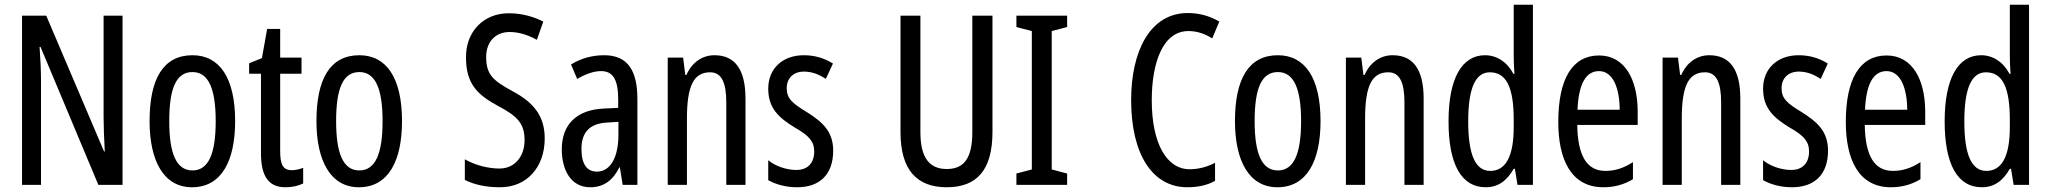

<svg xmlns="http://www.w3.org/2000/svg" viewBox="-20 -780 8644 810"><path d="M497 0V-714H417V-286C417 -248 419 -200 422 -141H419L175 -714H73V0H153V-438C153 -479 151 -527 147 -582H151L395 0Z M972 -269C972 -452 906 -547 792 -547C668 -547 611 -446 611 -269C611 -101 671 10 790 10C915 10 972 -102 972 -269ZM694 -269C694 -407 723 -476 792 -476C859 -476 890 -407 890 -269C890 -130 859 -61 792 -61C724 -61 694 -132 694 -269Z M1211 -62C1172 -62 1162 -89 1162 -143V-469H1252V-537H1162V-658H1107L1085 -535L1031 -513V-469H1081V-133C1081 -37 1113 10 1184 10C1214 10 1238 4 1259 -6V-72C1243 -66 1227 -62 1211 -62Z M1676 -269C1676 -452 1610 -547 1496 -547C1372 -547 1315 -446 1315 -269C1315 -101 1375 10 1494 10C1619 10 1676 -102 1676 -269ZM1398 -269C1398 -407 1427 -476 1496 -476C1563 -476 1594 -407 1594 -269C1594 -130 1563 -61 1496 -61C1428 -61 1398 -132 1398 -269Z M2278 -196C2278 -288 2234 -347 2141 -396C2058 -441 2031 -467 2031 -540C2031 -601 2068 -645 2130 -645C2166 -645 2205 -634 2245 -612L2272 -689C2235 -708 2184 -724 2128 -724C2021 -725 1944 -647 1946 -536C1946 -423 1998 -378 2083 -332C2165 -289 2193 -257 2193 -188C2193 -123 2154 -69 2087 -69C2042 -69 1986 -82 1941 -108V-21C1983 0 2032 10 2090 10C2203 10 2278 -75 2278 -196Z M2529 -547C2478 -547 2431 -534 2389 -508L2415 -447C2453 -469 2486 -480 2516 -480C2567 -480 2588 -442 2588 -360V-325L2527 -322C2414 -317 2350 -256 2350 -150C2350 -65 2387 10 2470 10C2526 10 2565 -18 2593 -74H2595L2607 0H2669V-362C2669 -480 2630 -547 2529 -547ZM2589 -266V-212C2589 -114 2554 -56 2498 -56C2457 -56 2433 -86 2433 -152C2433 -222 2468 -259 2541 -263Z M2994 -547C2943 -547 2899 -517 2876 -464H2871L2862 -537H2797V0H2878V-279C2878 -417 2906 -475 2976 -475C3024 -475 3044 -432 3044 -348V0H3125V-364C3125 -488 3080 -547 2994 -547Z M3495 -144C3495 -226 3450 -265 3384 -307C3321 -345 3299 -365 3299 -408C3299 -450 3327 -478 3372 -478C3405 -478 3436 -466 3464 -447L3494 -512C3457 -535 3417 -547 3371 -547C3282 -547 3221 -491 3221 -406C3221 -323 3266 -283 3333 -242C3393 -208 3415 -183 3415 -141C3415 -92 3387 -63 3340 -63C3296 -63 3250 -80 3221 -104V-20C3251 -3 3293 10 3343 10C3439 10 3495 -45 3495 -144Z M4167 -714H4082V-223C4082 -111 4046 -67 3974 -67C3903 -67 3863 -112 3863 -222V-714H3779V-223C3779 -64 3847 10 3974 10C4101 10 4167 -62 4167 -224Z M4482 0V-48L4417 -65V-649L4482 -666V-714H4268V-666L4333 -649V-65L4268 -48V0Z M4994 -649C5031 -649 5064 -637 5094 -618L5124 -689C5083 -713 5039 -725 4991 -725C4830 -725 4752 -561 4752 -358C4752 -127 4843 10 4989 10C5035 10 5074 1 5106 -17V-93C5074 -77 5039 -66 4999 -66C4901 -66 4839 -176 4839 -357C4839 -512 4884 -649 4994 -649Z M5551 -269C5551 -452 5485 -547 5371 -547C5247 -547 5190 -446 5190 -269C5190 -101 5250 10 5369 10C5494 10 5551 -102 5551 -269ZM5273 -269C5273 -407 5302 -476 5371 -476C5438 -476 5469 -407 5469 -269C5469 -130 5438 -61 5371 -61C5303 -61 5273 -132 5273 -269Z M5855 -547C5804 -547 5760 -517 5737 -464H5732L5723 -537H5658V0H5739V-279C5739 -417 5767 -475 5837 -475C5885 -475 5905 -432 5905 -348V0H5986V-364C5986 -488 5941 -547 5855 -547Z M6248 10C6300 10 6337 -17 6366 -68H6371L6382 0H6447V-760H6366V-542C6366 -521 6367 -498 6369 -468H6365C6338 -519 6294 -547 6245 -547C6146 -547 6091 -447 6091 -268C6091 -87 6145 10 6248 10ZM6267 -59C6203 -59 6174 -130 6174 -268C6174 -402 6202 -475 6265 -475C6335 -475 6366 -412 6366 -274V-244C6366 -120 6332 -59 6267 -59Z M6726 -546C6613 -546 6554 -447 6554 -265C6554 -109 6607 10 6744 10C6790 10 6831 -1 6869 -24V-96C6829 -70 6792 -59 6753 -59C6674 -59 6636 -123 6634 -253H6889V-309C6889 -442 6836 -546 6726 -546ZM6726 -480C6786 -480 6813 -405 6813 -317H6635C6640 -428 6671 -480 6726 -480Z M7191 -547C7140 -547 7096 -517 7073 -464H7068L7059 -537H6994V0H7075V-279C7075 -417 7103 -475 7173 -475C7221 -475 7241 -432 7241 -348V0H7322V-364C7322 -488 7277 -547 7191 -547Z M7692 -144C7692 -226 7647 -265 7581 -307C7518 -345 7496 -365 7496 -408C7496 -450 7524 -478 7569 -478C7602 -478 7633 -466 7661 -447L7691 -512C7654 -535 7614 -547 7568 -547C7479 -547 7418 -491 7418 -406C7418 -323 7463 -283 7530 -242C7590 -208 7612 -183 7612 -141C7612 -92 7584 -63 7537 -63C7493 -63 7447 -80 7418 -104V-20C7448 -3 7490 10 7540 10C7636 10 7692 -45 7692 -144Z M7939 -546C7826 -546 7767 -447 7767 -265C7767 -109 7820 10 7957 10C8003 10 8044 -1 8082 -24V-96C8042 -70 8005 -59 7966 -59C7887 -59 7849 -123 7847 -253H8102V-309C8102 -442 8049 -546 7939 -546ZM7939 -480C7999 -480 8026 -405 8026 -317H7848C7853 -428 7884 -480 7939 -480Z M8341 10C8393 10 8430 -17 8459 -68H8464L8475 0H8540V-760H8459V-542C8459 -521 8460 -498 8462 -468H8458C8431 -519 8387 -547 8338 -547C8239 -547 8184 -447 8184 -268C8184 -87 8238 10 8341 10ZM8360 -59C8296 -59 8267 -130 8267 -268C8267 -402 8295 -475 8358 -475C8428 -475 8459 -412 8459 -274V-244C8459 -120 8425 -59 8360 -59Z"/></svg>

Font: Noto Sans UI Condensed
Style: Regular
Weight: 400
Width: 3
Designer: Monotype Design Team
Foundry: Monotype Imaging Inc.
Version: Version 1.901